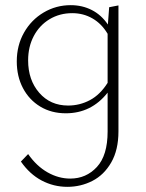

<svg xmlns="http://www.w3.org/2000/svg" viewBox="-20 -435 565 744"><path d="M439 -414V74Q439 146 411 194.5Q383 243 338 266Q293 289 241 289Q188 289 141.5 264.5Q95 240 61 191L89 162Q122 209 164.5 233Q207 257 252 257Q314 257 355.5 212Q397 167 397 75V-76Q334 4 235 4Q179 4 136 -22Q93 -48 69 -93.5Q45 -139 45 -197Q45 -259 73 -308.5Q101 -358 149 -386.5Q197 -415 254 -415Q299 -415 336 -396Q373 -377 398 -340L403 -407ZM397 -114V-304Q374 -343 338.5 -363.5Q303 -384 260 -384Q211 -384 172 -360.5Q133 -337 111 -295.5Q89 -254 89 -201Q89 -125 132 -75.5Q175 -26 244 -26Q289 -26 328.5 -47Q368 -68 397 -114Z"/></svg>

Font: Ysabeau Infant Light
Style: Regular
Weight: 300
Designer: Christian Thalmann (Catharsis Fonts)
Version: Version 0.003